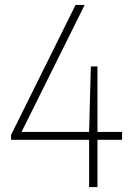

<svg xmlns="http://www.w3.org/2000/svg" viewBox="-20 -760 537 780"><path d="M25 -192V-212L287 -740H324L67.5 -224H342L349 -490H376V-224H476V-192H376V0H342V-192Z"/></svg>

Font: Encode Sans Condensed Thin
Style: Regular
Weight: 100
Width: 3
Designer: Multiple Designers
Foundry: Impallari Type
Version: Version 3.000; ttfautohint (v1.8.3) -l 8 -r 50 -G 200 -x 14 